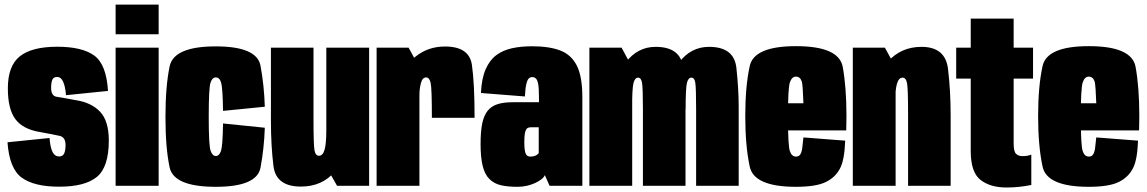

<svg xmlns="http://www.w3.org/2000/svg" viewBox="-20 -805 4970 832"><path d="M236.5 4Q349 4 400.2 -38.8Q451.5 -81.5 451.5 -196Q451.5 -281 413.5 -321Q375.5 -361 308 -371Q250.5 -382 226 -385.5Q201.5 -389 201.5 -424.5Q201.5 -446.5 206.5 -459Q211.5 -471.5 227.5 -471.5Q244.5 -471.5 253.8 -450.5Q263 -429.5 266 -392.5L448 -411Q441 -526 388.5 -564.2Q336 -602.5 228 -602.5Q118 -602.5 66 -561Q14 -519.5 14 -422.5Q14 -332 46.8 -288.5Q79.5 -245 152.5 -233Q213 -222 238.5 -216.2Q264 -210.5 264 -177Q264 -152 257.8 -139.5Q251.5 -127 236.5 -127Q217.5 -127 207.8 -146.2Q198 -165.5 194.5 -207L12.5 -188.5Q20.5 -74 74.5 -35Q128.5 4 236.5 4Z M481 0H667.5V-598.5H481ZM481 -785V-656.5H667.5V-785Z M915 4.5Q1093 4.5 1108.8 -78.2Q1124.5 -161 1127.5 -251.5L946.5 -270Q945 -174 937.8 -151.5Q930.5 -129 915 -129Q900.5 -129 892.5 -152Q884.5 -175 884.5 -298Q884.5 -422.5 892 -446Q899.5 -469.5 915 -469.5Q931.5 -469.5 938.2 -447Q945 -424.5 946.5 -324.5L1127.5 -342.5Q1124.5 -437 1108.8 -520.5Q1093 -604 915 -604Q733 -604 715 -517.2Q697 -430.5 697 -298Q697 -164 715 -79.8Q733 4.5 915 4.5Z M1440.5 0H1579.5V-598.5H1394V-82ZM1338.5 -598.5H1154V-282Q1154 -174.5 1165 -85.5Q1176 3.5 1284 3.5Q1376.5 3.5 1431.5 -62.2Q1486.5 -128 1486.5 -227.5L1394 -240Q1394 -182.5 1386.5 -156.2Q1379 -130 1362 -130Q1347 -130 1342.8 -153.8Q1338.5 -177.5 1338.5 -286.5Z M1851.5 -294.5H2036.5Q2036.5 -443.5 2025 -523.5Q2013.5 -603.5 1908.5 -603.5Q1835 -603.5 1780.8 -559.8Q1726.5 -516 1726.5 -407L1797.5 -393Q1797.5 -420.5 1804 -445Q1810.5 -469.5 1826.5 -469.5Q1840.5 -469.5 1846 -446.5Q1851.5 -423.5 1851.5 -294.5ZM1612 0H1797.5V-513L1750.5 -598.5H1612Z M2222.5 4.5Q2244 4.5 2263.5 0Q2283 -4.5 2299 -12Q2315 -19.5 2326 -28Q2337 -36.5 2341 -46L2361.5 0H2503.5V-384Q2503.5 -473.5 2479.5 -520.8Q2455.5 -568 2407.8 -586.2Q2360 -604.5 2286 -604.5Q2237.5 -604.5 2198 -595.8Q2158.5 -587 2130 -565.5Q2101.5 -544 2084.2 -504.2Q2067 -464.5 2064 -402L2254.5 -387Q2256.5 -424 2261 -442Q2265.5 -460 2272 -465.5Q2278.5 -471 2286 -471Q2296 -471 2302.5 -464.5Q2309 -458 2312.2 -440Q2315.5 -422 2315.5 -385V-362H2200.5Q2162.5 -362 2135.8 -353.5Q2109 -345 2092.8 -324.5Q2076.5 -304 2069.5 -269.2Q2062.5 -234.5 2062.5 -181Q2062.5 -122 2071.8 -85.2Q2081 -48.5 2101.2 -28.8Q2121.5 -9 2151.2 -2.2Q2181 4.5 2222.5 4.5ZM2278 -126.5Q2272 -126.5 2267.2 -128.8Q2262.5 -131 2259 -137.2Q2255.5 -143.5 2253.8 -156Q2252 -168.5 2252 -190.5Q2252 -212.5 2254.2 -225.5Q2256.5 -238.5 2260 -244Q2263.5 -249.5 2269 -251.5Q2274.5 -253.5 2281.5 -253.5H2314.5V-142Q2312 -137.5 2305.8 -133.5Q2299.5 -129.5 2292.2 -128Q2285 -126.5 2278 -126.5Z M2534 0H2719.5V-513L2673.5 -598.5H2534ZM2766 0H2950.5V-342Q2950.5 -421 2940.2 -511.5Q2930 -602 2821 -602Q2742 -602 2690.5 -533.2Q2639 -464.5 2639 -385.5L2719 -330Q2719 -421 2725 -444.8Q2731 -468.5 2745 -468.5Q2758.5 -468.5 2762.2 -446Q2766 -423.5 2766 -332ZM2996.5 0H3181V-342Q3181 -420.5 3171 -511.2Q3161 -602 3052.5 -602Q2973 -602 2921.5 -533Q2870 -464 2870 -385.5L2951 -330Q2951 -421 2956.5 -444.8Q2962 -468.5 2976 -468.5Q2989.5 -468.5 2993 -446Q2996.5 -423.5 2996.5 -332Z M3429 4.5V-126.5Q3411 -126.5 3403 -149.5Q3394.5 -171.5 3394.5 -301Q3394.5 -424.5 3403 -448.5Q3411.5 -473 3429 -473Q3448 -473 3455 -450Q3459 -430.5 3461.5 -357.5H3379V-240H3647Q3648 -269 3648 -301Q3648 -428.5 3631.5 -517Q3613.5 -605 3429 -605Q3246.5 -605 3228.5 -517.5Q3209.5 -430 3209.5 -302Q3209.5 -174 3228.5 -84.5Q3246 4.5 3429 4.5ZM3429 -126.5V4.5Q3516 4.5 3558 -16Q3599.5 -36 3619.5 -74Q3639.5 -110.5 3642.5 -195.5L3461.5 -209.5Q3458.5 -180.5 3456 -160Q3452.5 -140.5 3446 -133.5Q3440.5 -126.5 3429 -126.5Z M3675.5 0H3861V-513.5L3814.5 -598.5H3675.5ZM3915 0H4099.5V-303.5Q4099.5 -411.5 4088 -506.8Q4076.5 -602 3973 -602Q3884 -602 3826 -536.5Q3768 -471 3768 -371L3859 -358Q3859 -415.5 3866.8 -442Q3874.5 -468.5 3891 -468.5Q3906 -468.5 3910.5 -444.5Q3915 -420.5 3915 -312.5Z M4341 7.5Q4396.5 7.5 4449 -3.5V-135Q4433.5 -128.5 4410.5 -128.5Q4393 -128.5 4382.8 -138.5Q4372.5 -148.5 4372.5 -183.5V-464.5H4456.5V-598.5H4372.5V-724.5H4186.5V-598.5H4123.5V-464.5H4186.5V-150.5Q4186.5 -58.5 4228.8 -25.5Q4271 7.5 4341 7.5Z M4698 4.5V-126.5Q4680 -126.5 4672 -149.5Q4663.5 -171.5 4663.5 -301Q4663.5 -424.5 4672 -448.5Q4680.5 -473 4698 -473Q4717 -473 4724 -450Q4728 -430.5 4730.5 -357.5H4648V-240H4916Q4917 -269 4917 -301Q4917 -428.5 4900.5 -517Q4882.5 -605 4698 -605Q4515.5 -605 4497.5 -517.5Q4478.5 -430 4478.5 -302Q4478.5 -174 4497.5 -84.5Q4515 4.5 4698 4.5ZM4698 -126.5V4.5Q4785 4.5 4827 -16Q4868.5 -36 4888.5 -74Q4908.5 -110.5 4911.5 -195.5L4730.5 -209.5Q4727.5 -180.5 4725 -160Q4721.5 -140.5 4715 -133.5Q4709.5 -126.5 4698 -126.5Z"/></svg>

Font: Anybody ExtraCondensed Black
Style: Regular
Weight: 900
Width: 2
Version: Version 1.113;gftools[0.9.25]